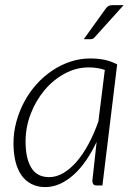

<svg xmlns="http://www.w3.org/2000/svg" viewBox="-20 -736 538 762"><path d="M33.5 0ZM386.5 0H363.5Q353.5 0 350 -5.5Q346.5 -11 346.5 -18L363.5 -173Q344.5 -133 321.8 -99.8Q299 -66.5 273 -43Q247 -19.5 218.5 -6.5Q190 6.5 159.5 6.5Q128.5 6.5 104.8 -5.8Q81 -18 65.2 -40.5Q49.5 -63 41.5 -95Q33.5 -127 33.5 -167Q33.5 -210.5 44.8 -252.2Q56 -294 76 -331.5Q96 -369 124 -400.5Q152 -432 186 -455Q220 -478 258.5 -491Q297 -504 338 -504Q367.5 -504 393.8 -498.8Q420 -493.5 445 -480.5ZM175 -33Q203.5 -33 231 -49Q258.5 -65 283.8 -94Q309 -123 331 -163.8Q353 -204.5 370.5 -254L396 -458.5Q366.5 -468.5 332.5 -468.5Q282.5 -468.5 237 -444Q191.5 -419.5 157 -378.5Q122.5 -337.5 102 -284.5Q81.5 -231.5 81.5 -174.5Q81.5 -107.5 104.2 -70.2Q127 -33 175 -33ZM470.5 -715.5 356.5 -589Q352.5 -584 348.5 -582.2Q344.5 -580.5 339 -580.5H312.5L398 -699.5Q404 -708.5 410 -712Q416 -715.5 427 -715.5Z"/></svg>

Font: Lato Light
Style: Italic
Weight: 300
Italic angle: -7°
Designer: Lukasz Dziedzic
Foundry: tyPoland Lukasz Dziedzic
Version: Version 2.007; 2014-02-27